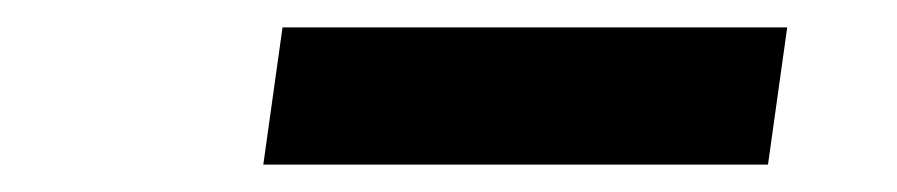

<svg xmlns="http://www.w3.org/2000/svg" viewBox="-20 -727 654 140"><path d="M172 -607 186 -707H554L540 -607Z"/></svg>

Font: Chivo Medium Black
Style: Italic
Weight: 900
Italic angle: -8.05°
Version: Version 2.002